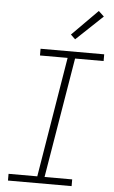

<svg xmlns="http://www.w3.org/2000/svg" viewBox="-63 -1011 626 1052"><g transform="rotate(5 250.0 -484.5)"><path d="M22 0V-37H180L289 -698H137V-735H487V-698H330L220 -37H372V0ZM321 -803 296 -827 437 -969 467 -941Z"/></g></svg>

Font: Iosevka Curly XLtObl
Style: Regular
Weight: 200
Italic angle: -9°
Monospace: yes
Designer: Belleve Invis
Foundry: Belleve Invis
Version: Version 11.1.0; ttfautohint (v1.8.3)